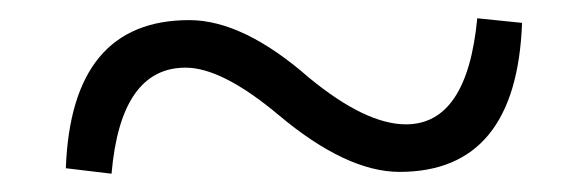

<svg xmlns="http://www.w3.org/2000/svg" viewBox="-20 -490 642 210"><path d="M424 -354Q491 -354 502 -470L551 -465Q545 -302 417 -302Q359 -302 285 -364Q223 -416 183 -416Q112 -416 102 -300L52 -306Q58 -468 187 -468Q246 -468 318 -405Q380 -354 424 -354Z"/></svg>

Font: Source Han Serif JP
Style: Bold
Weight: 700
Designer: Ryoko NISHIZUKA  (kana & ideographs); Frank Grießhammer (Latin, Greek & Cyrillic); Wenlong ZHANG  (bopomofo); Sandoll Co
Foundry: Adobe Systems Incorporated
Version: Version 1.000;PS 1;hotconv 16.6.53;makeotf.lib2.5.65590